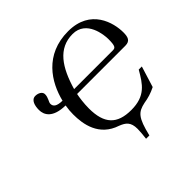

<svg xmlns="http://www.w3.org/2000/svg" viewBox="-217 -915 1313 1313"><g transform="rotate(-45 440.0 -258.5)"><path d="M96 -467C96 -419 125 -362 247 -360C242 -331 240 -304 240 -280C240 -185 261 -51 408 -3C453 15 482 35 482 101C482 125 479 155 475 190H507C541 49 567 25 641 9C680 3 718 -8 757 -28L804 -180H774C722 -90 679 -20 543 -20C406 -20 345 -85 345 -233C345 -280 352 -331 358 -360H825C872 -360 880 -391 880 -434C880 -526 835 -707 618 -707C391 -707 290 -541 255 -398C199 -399 181 -416 181 -442C181 -459 202 -481 202 -514C202 -539 173 -553 147 -553C107 -553 96 -507 96 -467ZM367 -398C414 -560 486 -672 626 -672C760 -672 775 -513 775 -475C775 -407 766 -398 741 -398Z"/></g></svg>

Font: Heuristica
Style: Italic
Weight: 400
Italic angle: -13°
Version: Version 1.0.1